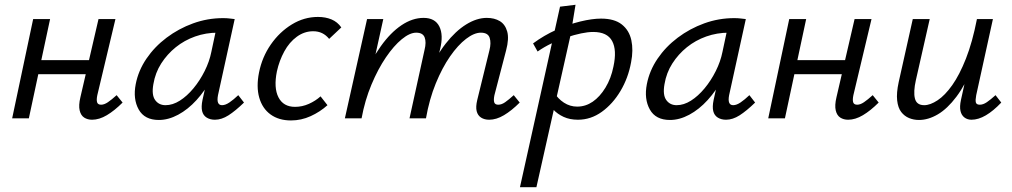

<svg xmlns="http://www.w3.org/2000/svg" viewBox="-20 -496 4242 805"><path d="M366 6Q347 6 333 -3Q319 -12 314 -33Q309 -54 317 -88L393 -416H464L388 -97Q384 -78 387 -67.5Q390 -57 404 -57Q417 -57 432.5 -67.5Q448 -78 469 -97L494 -66Q460 -32 428 -13Q396 6 366 6ZM31 0 119 -416H190L101 0ZM102 -185 115 -244H392L379 -185Z M646 7Q586 7 561.5 -37Q537 -81 549 -143Q560 -200 594 -250Q628 -300 678.5 -338Q729 -376 789.5 -398Q850 -420 915 -420Q931 -420 942.5 -418.5Q954 -417 964 -416L894 -97Q886 -55 911 -55Q925 -55 942 -66.5Q959 -78 979 -97L1003 -66Q967 -31 938 -12.5Q909 6 881 6Q861 6 846.5 -3Q832 -12 827.5 -30Q823 -48 829 -77L866 -243L907 -277Q894 -218 867 -167Q840 -116 804 -76.5Q768 -37 727 -15Q686 7 646 7ZM674 -55Q704 -55 734 -74Q764 -93 791 -125.5Q818 -158 838 -198Q858 -238 866 -278L889 -386L927 -356Q919 -358 910 -358.5Q901 -359 893 -359Q843 -359 798 -343Q753 -327 717 -298Q681 -269 656 -230Q631 -191 623 -143Q615 -98 630.5 -76.5Q646 -55 674 -55Z M1200 9Q1149 9 1114.5 -16Q1080 -41 1067 -86.5Q1054 -132 1066 -192Q1079 -257 1115.5 -309.5Q1152 -362 1203.5 -393.5Q1255 -425 1313 -425Q1345 -425 1370 -414.5Q1395 -404 1411 -381L1360 -333Q1347 -349 1330.5 -357Q1314 -365 1293 -365Q1256 -365 1224.5 -342Q1193 -319 1172 -280.5Q1151 -242 1141 -197Q1127 -128 1147.5 -88Q1168 -48 1217 -48Q1247 -48 1275 -60.5Q1303 -73 1324 -92L1353 -55Q1322 -27 1282.5 -9Q1243 9 1200 9Z M2031 6Q2011 6 1997 -3Q1983 -12 1978.5 -30Q1974 -48 1981 -77L2032 -285Q2040 -316 2033 -337.5Q2026 -359 1996 -359Q1968 -359 1934 -333Q1900 -307 1867 -259.5Q1834 -212 1807 -146Q1780 -80 1766 0H1716Q1739 -102 1773 -181Q1807 -260 1848.5 -313Q1890 -366 1934.5 -393.5Q1979 -421 2021 -421Q2053 -421 2075.5 -407.5Q2098 -394 2106.5 -364Q2115 -334 2102 -285L2053 -97Q2049 -78 2052 -67.5Q2055 -57 2069 -57Q2083 -57 2098 -67.5Q2113 -78 2134 -97L2159 -66Q2125 -32 2093 -13Q2061 6 2031 6ZM1426 0 1519 -416H1587L1495 0ZM1451 0Q1471 -92 1503.5 -168.5Q1536 -245 1576.5 -302Q1617 -359 1663 -390Q1709 -421 1756 -421Q1804 -421 1822 -385Q1840 -349 1825 -289L1755 0H1697L1760 -287Q1768 -319 1760.5 -339Q1753 -359 1725 -359Q1698 -359 1664.5 -331.5Q1631 -304 1598 -255.5Q1565 -207 1537.5 -141.5Q1510 -76 1496 0Z M2160 289 2328 -468 2393 -476 2372 -348 2229 289ZM2403 6Q2369 6 2343 -6Q2317 -18 2299.5 -37Q2282 -56 2273 -78L2302 -110Q2319 -82 2344.5 -65.5Q2370 -49 2400 -49Q2435 -49 2465 -69.5Q2495 -90 2518.5 -128.5Q2542 -167 2552 -217Q2567 -286 2546.5 -324Q2526 -362 2467 -362Q2445 -362 2416.5 -356Q2388 -350 2356 -339.5Q2324 -329 2292.5 -314Q2261 -299 2234 -280L2215 -314Q2261 -348 2312.5 -371Q2364 -394 2413.5 -406Q2463 -418 2500 -418Q2556 -418 2587 -393.5Q2618 -369 2627 -327.5Q2636 -286 2626 -235Q2614 -169 2581.5 -114.5Q2549 -60 2503 -27Q2457 6 2403 6Z M2789 7Q2729 7 2704.5 -37Q2680 -81 2692 -143Q2703 -200 2737 -250Q2771 -300 2821.5 -338Q2872 -376 2932.5 -398Q2993 -420 3058 -420Q3074 -420 3085.5 -418.5Q3097 -417 3107 -416L3037 -97Q3029 -55 3054 -55Q3068 -55 3085 -66.5Q3102 -78 3122 -97L3146 -66Q3110 -31 3081 -12.5Q3052 6 3024 6Q3004 6 2989.5 -3Q2975 -12 2970.5 -30Q2966 -48 2972 -77L3009 -243L3050 -277Q3037 -218 3010 -167Q2983 -116 2947 -76.5Q2911 -37 2870 -15Q2829 7 2789 7ZM2817 -55Q2847 -55 2877 -74Q2907 -93 2934 -125.5Q2961 -158 2981 -198Q3001 -238 3009 -278L3032 -386L3070 -356Q3062 -358 3053 -358.5Q3044 -359 3036 -359Q2986 -359 2941 -343Q2896 -327 2860 -298Q2824 -269 2799 -230Q2774 -191 2766 -143Q2758 -98 2773.5 -76.5Q2789 -55 2817 -55Z M3536 6Q3517 6 3503 -3Q3489 -12 3484 -33Q3479 -54 3487 -88L3563 -416H3634L3558 -97Q3554 -78 3557 -67.5Q3560 -57 3574 -57Q3587 -57 3602.5 -67.5Q3618 -78 3639 -97L3664 -66Q3630 -32 3598 -13Q3566 6 3536 6ZM3201 0 3289 -416H3360L3271 0ZM3272 -185 3285 -244H3562L3549 -185Z M3833 7Q3811 7 3791.5 -1Q3772 -9 3758.5 -26.5Q3745 -44 3741.5 -75Q3738 -106 3748 -152L3807 -416H3878L3820 -160Q3809 -111 3816 -83Q3823 -55 3855 -55Q3880 -55 3911 -75.5Q3942 -96 3972.5 -139Q4003 -182 4030 -250.5Q4057 -319 4076 -416H4117Q4094 -302 4061 -221.5Q4028 -141 3990 -90.5Q3952 -40 3912 -16.5Q3872 7 3833 7ZM4053 6Q4036 6 4023.5 -3.5Q4011 -13 4007 -31Q4003 -49 4009 -77L4084 -416H4143L4073 -97Q4069 -76 4071.5 -66.5Q4074 -57 4088 -57Q4102 -57 4117.5 -67.5Q4133 -78 4154 -97L4178 -66Q4145 -31 4113.5 -12.5Q4082 6 4053 6Z"/></svg>

Font: Ysabeau Infant Medium
Style: Italic
Weight: 500
Italic angle: -12°
Designer: Christian Thalmann (Catharsis Fonts)
Version: Version 2.001;gftools[0.9.30]; featfreeze: ss01,ss02,lnum